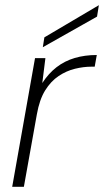

<svg xmlns="http://www.w3.org/2000/svg" viewBox="-20 -720 401 740"><path d="M27 0 115 -496H155L143 -400Q167 -437 198 -461Q229 -485 268 -496.5Q307 -508 353 -508L345 -463H332Q302 -463 269 -455Q236 -447 206 -427Q176 -407 154 -371.5Q132 -336 122 -279L72 0ZM145 -538 151 -576 361 -700 354 -656Z"/></svg>

Font: DM Sans 24pt ExtraLight
Style: Italic
Weight: 250
Italic angle: -10°
Designer: Colophon Foundry, Jonny Pinhorn
Foundry: Colophon Foundry
Version: Version 4.004;gftools[0.9.30]